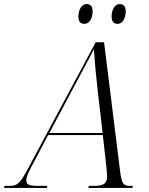

<svg xmlns="http://www.w3.org/2000/svg" viewBox="-80 -921 728 941"><path d="M496 -804C520 -804 536 -830 536 -866C536 -891 524 -901 507 -901C480 -901 467 -869 467 -840C467 -814 479 -804 496 -804ZM334 -804C357 -804 374 -830 374 -866C374 -891 362 -901 344 -901C318 -901 304 -869 304 -840C304 -814 316 -804 334 -804ZM-60 0H150L152 -10H105C64 -10 49 -16 49 -37C49 -53 59 -77 73 -102L156 -259H424L442 -97C443 -86 445 -70 445 -57C445 -22 428 -10 383 -10H355L353 0H569L571 -10H559C524 -10 516 -20 508 -87L430 -714H389L60 -100C17 -19 5 -10 -36 -10H-58ZM281 -493C327 -580 357 -633 380 -680C383 -632 392 -534 399 -475L423 -269H162Z"/></svg>

Font: Noto Serif Display SemiCondensed Light
Style: Italic
Weight: 300
Width: 4
Italic angle: -12°
Designer: Monotype Design Team
Foundry: Monotype Imaging Inc.
Version: Version 2.009